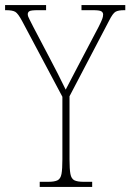

<svg xmlns="http://www.w3.org/2000/svg" viewBox="-29 -734 512 754"><path d="M127 0V-20H160Q185 -20 197 -26Q209 -32 212.5 -51Q216 -70 216 -108V-354L58 -651Q42 -681 31 -687.5Q20 -694 -5 -694H-9V-714H152V-694H120Q93 -694 86.5 -690Q80 -686 80 -678Q80 -670 87 -657.5Q94 -645 103 -626L165 -508Q182 -476 198 -444.5Q214 -413 229 -382Q237 -397 248.5 -419.5Q260 -442 277 -474L359 -630Q369 -650 372.5 -659.5Q376 -669 376 -677Q376 -685 369 -689.5Q362 -694 336 -694H291V-714H463V-694H459Q436 -694 425 -688Q414 -682 399 -652L244 -356V-108Q244 -70 247.5 -51Q251 -32 263 -26Q275 -20 300 -20H333V0Z"/></svg>

Font: Noto Serif Thai Condensed Thin
Style: Regular
Weight: 100
Width: 3
Designer: Monotype Design Team
Foundry: Monotype Imaging Inc.
Version: Version 2.001; ttfautohint (v1.8.4.7-5d5b)